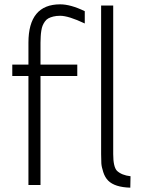

<svg xmlns="http://www.w3.org/2000/svg" viewBox="-20 -845 643 877"><path d="M441.9 -819.8H497.1V-141.1Q497.1 -83 514.2 -64.9Q536.1 -44.4 576.2 -40Q575.7 -30.3 575.7 -13.7Q575.7 2.9 575.2 12.2Q504.4 10.3 474.1 -20Q459.5 -34.7 451.7 -58.8Q443.8 -83 442.9 -98.9Q441.9 -114.7 441.9 -141.1ZM165 -649.9V-549.8H333V-498H165V0H109.9V-498H36.1V-549.8H109.9V-649.9Q109.9 -825.2 254.9 -825.2Q302.7 -825.2 367.2 -793.9V-737.8Q293 -772.9 254.9 -772.9Q237.3 -772.9 223.6 -769.5Q210 -766.1 200.7 -761Q191.4 -755.9 184.8 -746.3Q178.2 -736.8 174.6 -727.8Q170.9 -718.8 168.7 -704.6Q166.5 -690.4 166 -679Q165.5 -667.5 165 -649.9Z"/></svg>

Font: Junction Light
Style: Regular
Weight: 300
Designer: Caroline Hadilaksono
Foundry: Caroline Hadilaksono
Version: Version 1.002